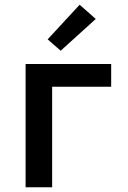

<svg xmlns="http://www.w3.org/2000/svg" viewBox="-20 -790 540 810"><path d="M88 0V-520H449V-424H200V0ZM236 -576 181 -624 316 -770 384 -710Z"/></svg>

Font: Iosevka SS04
Style: Bold
Weight: 700
Monospace: yes
Designer: Belleve Invis
Foundry: Belleve Invis
Version: Version 19.0.0; ttfautohint (v1.8.4)